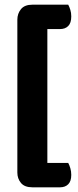

<svg xmlns="http://www.w3.org/2000/svg" viewBox="-20 -739 331 819"><path d="M54 -20V-632H182V-20ZM54 -44H271Q276 -35 280 -21.5Q284 -8 284 7Q284 34 271 47Q258 60 236 60H118Q85 60 69.5 41.5Q54 23 54 -3ZM118 -719H271Q276 -710 280 -697Q284 -684 284 -669Q284 -641 271 -628Q258 -615 236 -615H54V-655Q54 -681 69.5 -700Q85 -719 118 -719Z"/></svg>

Font: BalooTamma2Bold
Style: Bold
Weight: 700
Designer: Divya Kowshik, Shuchita Grover and Ek Type
Foundry: Ek Type
Version: Version 1.700